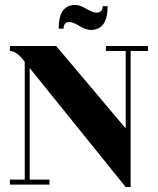

<svg xmlns="http://www.w3.org/2000/svg" viewBox="-20 -746 638 776"><path d="M100 -20H180V0H20V-20H80V-496Q48 -540 20 -540V-560H207L488 -227V-540H408V-560H578V-540H508V10H488L100 -471ZM237 -630H217Q217 -726 284 -726Q303 -726 329 -710.5Q355 -695 369 -695Q395 -695 395 -721H415Q415 -625 347 -625Q327 -625 301 -641Q275 -657 261 -657Q237 -657 237 -630Z"/></svg>

Font: Rozha One
Style: Regular
Weight: 400
Designer: Tim Donaldson, Indian Type Foundry
Foundry: Indian Type Foundry
Version: Version 1.301;PS 1.0;hotconv 1.0.78;makeotf.lib2.5.61930; tt